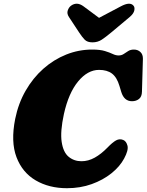

<svg xmlns="http://www.w3.org/2000/svg" viewBox="-20 -976 773 1011"><path d="M629 -239Q645 -232.5 651.2 -209Q657.5 -185.5 633.5 -141Q611 -99 566.8 -63.5Q522.5 -28 462.8 -6.5Q403 15 332.5 15Q238.5 15 168 -26.2Q97.5 -67.5 66.8 -148.5Q36 -229.5 60 -350Q76.5 -431.5 115 -498.5Q153.5 -565.5 208.2 -614Q263 -662.5 328.8 -688.8Q394.5 -715 465 -715Q507.5 -715 532.5 -707.2Q557.5 -699.5 573.5 -691.8Q589.5 -684 604.5 -684Q620 -684 631.5 -691.8Q643 -699.5 655.2 -707.2Q667.5 -715 685 -715Q705.5 -715 719.2 -702.2Q733 -689.5 732.5 -666L727.5 -493.5Q727 -467 712 -455Q697 -443 675 -443Q633.5 -443 618.5 -492L609 -523.5Q595.5 -569 569.8 -588.5Q544 -608 501.5 -608Q441.5 -608 391.2 -547Q341 -486 316.5 -375.5Q296.5 -283 304.8 -228.5Q313 -174 341.5 -150.5Q370 -127 409 -127Q445 -127 479 -146Q513 -165 546 -199Q572.5 -226.5 591.2 -236.8Q610 -247 629 -239ZM565 -804.5Q537.5 -781.5 516 -767.2Q494.5 -753 467 -753Q439.5 -753 425.8 -767.2Q412 -781.5 397 -804.5L343 -886.5Q331 -904.5 336.8 -921Q342.5 -937.5 354 -946Q385 -968.5 420 -942.5L501.5 -882L616 -942.5Q664.5 -968.5 683 -946Q690.5 -937.5 687.2 -921Q684 -904.5 663 -886.5Z"/></svg>

Font: Fraunces 9pt SuperSoft Black
Style: Italic
Weight: 900
Italic angle: -16°
Version: Version 1.000;[0bf87f6ff]